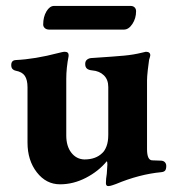

<svg xmlns="http://www.w3.org/2000/svg" viewBox="-20 -608 591 649"><path d="M18 0ZM338 11Q338 -3 341 -21L343 -52Q343 -61 341 -63Q313 -29 270.5 -7Q228 15 183 15Q136 15 104.5 -25.5Q73 -66 73 -126V-313Q73 -338 64 -351.5Q55 -365 33 -369Q27 -370 22.5 -374.5Q18 -379 18 -388Q18 -404 33 -405Q98 -408 178 -429Q182 -430 188.5 -431.5Q195 -433 199 -433Q213 -433 212 -419Q204 -378 204 -342V-150Q204 -114 221 -92Q238 -70 265 -69Q304 -69 326 -91Q334 -98 340 -113.5Q346 -129 346 -153V-314Q346 -339 331 -353.5Q316 -368 292 -370Q280 -371 274 -376Q268 -381 268 -392Q268 -402 275 -407Q282 -412 292 -412Q368 -417 400 -420Q432 -423 460 -430Q472 -433 473 -433Q488 -433 488 -421Q488 -418 484 -406Q482 -394 479.5 -371Q477 -348 477 -336V-104Q477 -66 495 -66L523 -65Q532 -65 537 -60Q542 -55 542 -47Q542 -37 538.5 -32Q535 -27 525 -26Q451 -19 372 14Q369 15 360.5 18Q352 21 346 21Q338 21 338 11ZM126 -525Q126 -551 137 -569.5Q148 -588 163 -588H421Q430 -588 435 -583Q440 -578 440 -570Q440 -546 427.5 -527Q415 -508 399 -508H146Q137 -508 131.5 -513Q126 -518 126 -525Z"/></svg>

Font: EB Garamond
Style: Bold
Weight: 700
Designer: Georg Duffner and Octavio Pardo
Foundry: Georg Duffner
Version: Version 1.000; ttfautohint (v1.6)